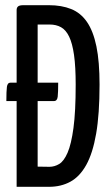

<svg xmlns="http://www.w3.org/2000/svg" viewBox="-20 -720 427 740"><path d="M44.1 0V-681.4Q44.1 -690.4 49.6 -695.2Q55 -700 70.7 -700H168.4Q217.4 -700 254.2 -685.2Q291 -670.5 315.2 -635.4Q339.4 -600.3 351.6 -541.3Q363.7 -482.3 363.7 -393.8Q363.7 -280.7 350.6 -205Q337.5 -129.3 312.4 -84.3Q287.3 -39.3 251.3 -19.7Q215.3 0 168.9 0ZM4.5 -330.5Q4.5 -368.9 6.6 -385.2Q8.8 -401.5 20.9 -401.5H204.3Q204.3 -364.1 202.4 -347.3Q200.4 -330.5 187.9 -330.5ZM125.1 -77.8 170.5 -77.1Q190.2 -77.1 208.3 -88Q226.4 -98.9 240.5 -131.5Q254.7 -164.2 263.2 -227.1Q271.7 -290 271.7 -393.8Q271.7 -463.3 265.3 -508.2Q258.9 -553.2 246.4 -578.9Q234 -604.7 215.2 -615.1Q196.5 -625.5 171.2 -625.5H125.1Z"/></svg>

Font: Yanone Kaffeesatz ExtraLight
Style: Regular
Weight: 200
Designer: Yanone (Cyrillic: Daniel Pouzeot, Huerta Tipografica, and Cyreal)
Foundry: Yanone
Version: Version 2.003